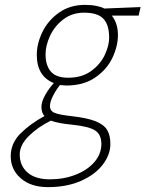

<svg xmlns="http://www.w3.org/2000/svg" viewBox="-20 -529 597 788"><path d="M24 112Q24 59 64 19Q104 -21 163 -53Q157 -58 153.5 -68Q150 -78 150 -90Q150 -112 166 -140Q182 -168 201 -188Q131 -216 131 -304Q131 -350 154 -397.5Q177 -445 222 -477Q267 -509 329 -509Q355 -509 376.5 -504.5Q398 -500 408 -494L557 -500L549 -465H439Q464 -433 464 -385Q464 -340 441.5 -292Q419 -244 371 -211Q323 -178 252 -178L226 -180Q210 -160 197.5 -135.5Q185 -111 185 -94Q185 -74 203.5 -66Q222 -58 276 -52Q338 -45 372 -31.5Q406 -18 419.5 4Q433 26 433 62Q433 106 401.5 147Q370 188 312 213.5Q254 239 177 239Q107 239 65.5 203Q24 167 24 112ZM428 -374Q428 -427 404.5 -452Q381 -477 325 -477Q276 -477 240 -449.5Q204 -422 185.5 -382Q167 -342 167 -306Q167 -261 188.5 -235.5Q210 -210 260 -210Q316 -210 354 -237.5Q392 -265 410 -303.5Q428 -342 428 -374ZM396 62Q396 23 370.5 6.5Q345 -10 278 -17Q215 -23 189 -34Q136 -8 98.5 29Q61 66 61 105Q61 151 93 179Q125 207 185 207Q242 207 290.5 188Q339 169 367.5 136Q396 103 396 62Z"/></svg>

Font: Cairo ExtraLight
Style: Italic
Weight: 275
Italic angle: -13°
Designer: Mohamed Gaber, Accademia di Belle Arti di Urbino and others
Foundry: Kief Type Foundry, Accademia di Belle Arti di Urbino and others
Version: Version 3.011